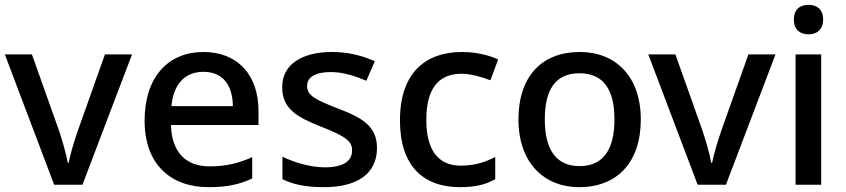

<svg xmlns="http://www.w3.org/2000/svg" viewBox="-20 -764 3499 794"><path d="M204 0H321L526 -539H414L302 -224C288 -183 270 -125 264 -91H260C255 -124 238 -182 224 -224L112 -539H0Z M821 -549C676 -549 578 -446 578 -265C578 -84 686 10 843 10C919 10 969 -1 1023 -26V-114C966 -89 916 -76 847 -76C747 -76 690 -136 687 -247H1049V-305C1049 -455 962 -549 821 -549ZM821 -467C904 -467 942 -409 943 -325H689C697 -416 745 -467 821 -467Z M1539 -152C1539 -241 1480 -276 1381 -314C1280 -353 1250 -370 1250 -409C1250 -445 1284 -466 1348 -466C1399 -466 1448 -450 1495 -430L1530 -511C1475 -535 1419 -549 1353 -549C1229 -549 1147 -498 1147 -404C1147 -315 1205 -281 1308 -240C1414 -199 1436 -178 1436 -142C1436 -100 1403 -72 1323 -72C1263 -72 1195 -93 1148 -116V-23C1193 -1 1244 10 1320 10C1458 10 1539 -46 1539 -152Z M1882 10C1947 10 1989 -1 2028 -23V-115C1989 -94 1944 -79 1885 -79C1792 -79 1743 -144 1743 -267C1743 -394 1790 -459 1889 -459C1927 -459 1971 -446 2008 -432L2040 -518C2005 -535 1950 -549 1890 -549C1742 -549 1634 -465 1634 -266C1634 -75 1733 10 1882 10Z M2630 -270C2630 -449 2525 -549 2378 -549C2221 -549 2124 -449 2124 -270C2124 -91 2230 10 2375 10C2531 10 2630 -91 2630 -270ZM2233 -270C2233 -392 2276 -461 2376 -461C2477 -461 2521 -392 2521 -270C2521 -149 2477 -77 2377 -77C2277 -77 2233 -149 2233 -270Z M2865 0H2982L3187 -539H3075L2963 -224C2949 -183 2931 -125 2925 -91H2921C2916 -124 2899 -182 2885 -224L2773 -539H2661Z M3324 -744C3290 -744 3263 -727 3263 -683C3263 -640 3290 -622 3324 -622C3356 -622 3384 -640 3384 -683C3384 -727 3356 -744 3324 -744ZM3376 -539H3270V0H3376Z"/></svg>

Font: Noto Sans Arabic UI Md
Style: Regular
Weight: 500
Designer: Monotype Design Team, Nadine Chahine and Nizar Qandah
Foundry: Monotype Imaging Inc.
Version: Version 2.010